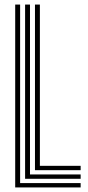

<svg xmlns="http://www.w3.org/2000/svg" viewBox="-20 -820 386 840"><path d="M46.5 0V-800H68V-19H332.8V0ZM89.8 -37.8V-800H111.2V-56.8H332.8V-37.8ZM133 -75.5V-800H154.5V-94.5H332.8V-75.5Z"/></svg>

Font: Big Shoulders Inline Display Thin
Style: Bold
Weight: 700
Version: Version 2.002